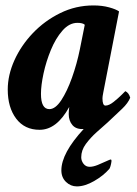

<svg xmlns="http://www.w3.org/2000/svg" viewBox="-20 -458 490 689"><path d="M255.9 210.9Q233.4 210.9 216.8 194.8Q200.2 178.7 200.2 153.3Q200.2 91.8 280.3 4.9Q253.9 6.8 240.2 -8.8Q226.6 -24.4 226.6 -48.8Q226.6 -53.7 227.1 -60.5Q227.5 -67.4 228.5 -74.2Q183.6 7.8 122.1 7.8Q68.4 7.8 38.1 -32.2Q7.8 -72.3 7.8 -136.7Q7.8 -188.5 31.7 -241.7Q55.7 -294.9 98.1 -339.4Q140.6 -383.8 196.3 -411.1Q252 -438.5 315.4 -438.5Q346.7 -438.5 371.6 -431.6Q396.5 -424.8 407.2 -417L350.6 -126Q347.7 -111.3 347.7 -105.5Q347.7 -79.1 358.4 -79.1Q371.1 -79.1 387.7 -92.3Q404.3 -105.5 417 -118.2Q429.7 -130.9 429.7 -130.9Q442.4 -125 447.3 -107.4Q439.5 -87.9 418.5 -67.9Q397.5 -47.9 366.2 -18.6Q349.6 -3.9 327.1 16.1Q304.7 36.1 288.1 58.6Q271.5 81.1 271.5 106.4Q271.5 119.1 279.8 129.9Q288.1 140.6 301.8 140.6Q314.5 140.6 331.1 133.8Q347.7 127 361.3 120.6Q375 114.3 377 114.3Q380.9 114.3 379.9 122.1Q378.9 129.9 376.5 138.2Q374 146.5 372.1 148.4Q350.6 172.9 317.4 191.9Q284.2 210.9 255.9 210.9ZM157.2 -66.4Q178.7 -66.4 199.7 -98.1Q220.7 -129.9 238.3 -179.2Q255.9 -228.5 266.6 -281.2L284.2 -369.1Q277.3 -376 257.8 -376Q228.5 -376 204.1 -348.1Q179.7 -320.3 162.6 -278.8Q145.5 -237.3 136.2 -194.3Q127 -151.4 127 -121.1Q127 -66.4 157.2 -66.4Z"/></svg>

Font: Crimson Text
Style: Bold Italic
Weight: 700
Italic angle: -11°
Designer: Sebastian Kosch
Foundry: Sebastian Kosch
Version: Version 1.100; ttfautohint (v1.8.4)